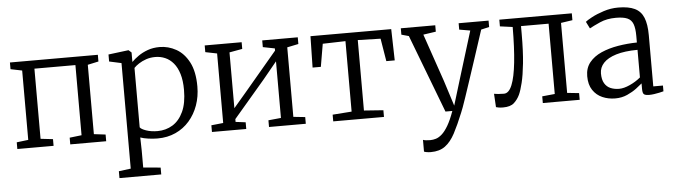

<svg xmlns="http://www.w3.org/2000/svg" viewBox="-49 -773 4307 1227"><g transform="rotate(-5 2104.0 -160.0)"><path d="M40 0V-43L114.5 -52V-497L41 -512V-555H605V-512L535.5 -497V-52L610 -43V0H379.5V-43L456.5 -52V-502H193.5V-52L272.5 -43V0Z M674 242V198L751 188V-489L673 -506V-551L801 -567H803L821 -551V-490Q838.5 -508 864.8 -526.5Q891 -545 925.5 -557.5Q960 -570 1002 -570Q1057.5 -570 1107.8 -542Q1158 -514 1189.5 -454Q1221 -394 1221 -298Q1221 -233.5 1201 -177.5Q1181 -121.5 1144 -79Q1107 -36.5 1055 -12.8Q1003 11 939 11Q912 11 880.8 6.8Q849.5 2.5 829 -5L831 80V188L942 198V242ZM943 -36Q996.5 -36 1039.8 -62.5Q1083 -89 1108.5 -143.8Q1134 -198.5 1134 -284Q1134 -343.5 1121 -386.2Q1108 -429 1085 -456.2Q1062 -483.5 1032.2 -496.2Q1002.5 -509 969 -509Q937.5 -509 910.5 -499.8Q883.5 -490.5 863 -477Q842.5 -463.5 831 -451V-70Q838.5 -58 870.2 -47Q902 -36 943 -36Z M1288.5 0V-43L1365 -51V-497L1290.5 -512V-555H1527.5V-512L1444.5 -497V-139L1525.5 -234L1735.5 -483V-497L1659.5 -512V-555H1887.5V-512L1815 -497V-51L1890.5 -43V0H1654.5V-43L1735.5 -51V-414L1646 -305L1444.5 -69V-51L1508.5 -43V0Z M2066.5 0V-43L2189 -52V-504L2043 -500L2018 -354H1965L1969 -555H2487L2492 -354H2438L2414 -500L2268 -504V-52L2392 -43V0Z M2671.5 250Q2658 250 2645.8 248Q2633.5 246 2627.5 243V167.5Q2633.5 170.5 2646.8 172Q2660 173.5 2673.5 173.5Q2691.5 173.5 2710.5 167.8Q2729.5 162 2749.2 144.5Q2769 127 2789.5 92.2Q2810 57.5 2830.5 0H2786.5L2595.5 -501L2548.5 -514V-555H2769.5V-514L2688.5 -502L2793.5 -196L2845.5 -33L2895.5 -197L2989.5 -502L2919.5 -514V-555H3111.5V-514L3059.5 -502Q3024 -392.5 2997.2 -311.5Q2970.5 -230.5 2951.5 -173.2Q2932.5 -116 2919.8 -78.2Q2907 -40.5 2898.8 -18Q2890.5 4.5 2885.5 16Q2854.5 92.5 2826.8 144.8Q2799 197 2763 223.5Q2727 250 2671.5 250Z M3155.5 6Q3140 6 3128.2 4Q3116.5 2 3110.5 0L3105.5 -86Q3116 -84 3131.8 -82.5Q3147.5 -81 3169 -81Q3200.5 -81 3220.8 -130.5Q3241 -180 3251 -273.8Q3261 -367.5 3261.5 -501L3180.5 -512V-555H3645.5V-511L3571.5 -500V-51L3647.5 -43V0H3411V-43L3492 -51V-502H3315V-453Q3315 -340.5 3307 -264Q3299 -187.5 3287.2 -139.8Q3275.5 -92 3263.5 -66Q3249.5 -36 3226.2 -15Q3203 6 3155.5 6Z M3875.5 11Q3831 11 3793 -5.5Q3755 -22 3731.8 -56.8Q3708.5 -91.5 3708.5 -146Q3708.5 -198.5 3737.2 -234Q3766 -269.5 3814.2 -290.8Q3862.5 -312 3922 -322Q3981.5 -332 4043.5 -333V-375Q4043.5 -424.5 4033 -452Q4022.5 -479.5 3996.5 -490.8Q3970.5 -502 3923.5 -502Q3865 -502 3820.8 -482.2Q3776.5 -462.5 3752.5 -449L3730.5 -493Q3739.5 -501.5 3772 -519Q3804.5 -536.5 3850 -551.2Q3895.5 -566 3943.5 -566Q4010 -566 4049.5 -547Q4089 -528 4106.2 -485.5Q4123.5 -443 4123.5 -373V-44.5H4185.5V-7.5Q4174.5 -4.5 4158.5 -1Q4142.5 2.5 4125 5Q4107.5 7.5 4092.5 7.5Q4071 7.5 4060.8 1Q4050.5 -5.5 4050.5 -34.5V-70Q4038 -59 4012.8 -39.8Q3987.5 -20.5 3952.5 -4.8Q3917.5 11 3875.5 11ZM3905.5 -48Q3935.5 -48 3974.5 -65.8Q4013.5 -83.5 4043.5 -109V-286Q3960.5 -285.5 3906 -268.8Q3851.5 -252 3824.5 -223Q3797.5 -194 3797.5 -156Q3797.5 -116 3811.8 -92.2Q3826 -68.5 3850.5 -58.2Q3875 -48 3905.5 -48Z"/></g></svg>

Font: Merriweather Light
Style: Regular
Weight: 300
Designer: Eben Sorkin
Foundry: Eben Sorkin
Version: Version 2.100